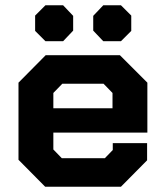

<svg xmlns="http://www.w3.org/2000/svg" viewBox="-20 -707 623 727"><path d="M50 -102V-394L153 -498H434L538 -394V-205H182V-141L214 -108H377L407 -139V-165H537V-100L438 0H151ZM406 -297V-355L372 -390H216L182 -355V-297ZM113 -590V-648L152 -687H219L257 -647V-591L219 -551H152ZM333 -591V-647L371 -687H438L477 -648V-590L438 -551H371Z"/></svg>

Font: Chakra Petch
Style: Bold
Weight: 700
Designer: Katatrad Aksorn Co.,Ltd.
Foundry: Cadson Demak Co.,Ltd.
Version: Version 1.000; ttfautohint (v1.6)